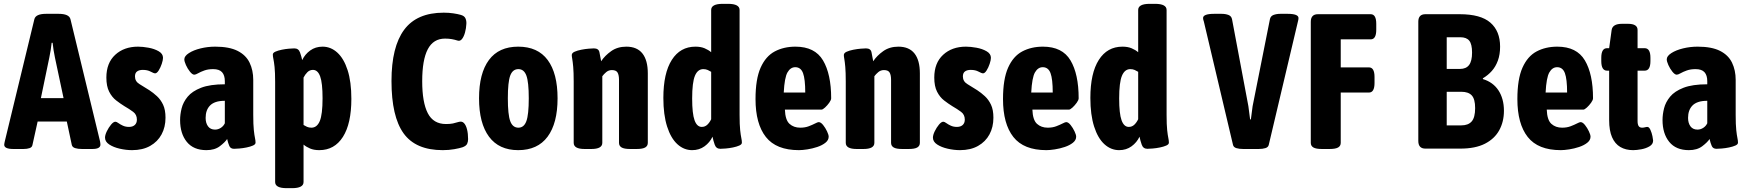

<svg xmlns="http://www.w3.org/2000/svg" viewBox="-20 -774 9122 1000"><path d="M50 2Q2 2 2 -20Q2 -24 3 -28.5Q4 -33 5 -38L159 -674Q166 -702 220 -702H285Q340 -702 347 -674L501 -38Q502 -33 502.5 -28.5Q503 -24 503 -20Q503 -10 493 -4Q483 2 460 2H407Q386 2 371.5 -2.5Q357 -7 354 -19L328 -141H176L149 -19Q147 -7 134 -2.5Q121 2 102 2ZM193 -263H311L266 -475Q262 -494 259 -513Q256 -532 254 -551H249Q247 -532 244 -513Q241 -494 237 -475Z M668 8Q637 8 604 0.5Q571 -7 549 -21.5Q527 -36 527 -57Q527 -71 536.5 -90.5Q546 -110 558.5 -125Q571 -140 581 -140Q587 -140 596.5 -133Q606 -126 620 -119.5Q634 -113 652 -113Q671 -113 682 -123Q693 -133 693 -151Q693 -177 673.5 -191.5Q654 -206 628 -221Q607 -234 585 -251Q563 -268 548.5 -296.5Q534 -325 534 -370Q534 -446 580 -488.5Q626 -531 699 -531Q723 -531 753.5 -525.5Q784 -520 806.5 -507Q829 -494 829 -473Q829 -461 822.5 -441.5Q816 -422 806.5 -407Q797 -392 788 -392Q781 -392 764.5 -401Q748 -410 724 -410Q705 -410 694 -402Q683 -394 683 -376Q683 -350 706.5 -336Q730 -322 758 -304Q778 -291 797.5 -273Q817 -255 829.5 -228.5Q842 -202 842 -161Q842 -112 821.5 -74Q801 -36 762 -14Q723 8 668 8Z M1055 8Q988 8 953 -35Q918 -78 918 -149Q918 -178 926 -210Q934 -242 957.5 -270.5Q981 -299 1027.5 -317Q1074 -335 1151 -335V-351Q1151 -382 1136.5 -398Q1122 -414 1090 -414Q1064 -414 1044.5 -407Q1025 -400 1012 -392.5Q999 -385 992 -385Q982 -385 969.5 -400.5Q957 -416 948.5 -435Q940 -454 940 -465Q940 -482 964 -497.5Q988 -513 1025 -522Q1062 -531 1101 -531Q1174 -531 1217.5 -509Q1261 -487 1280 -447.5Q1299 -408 1299 -358V-176Q1299 -124 1302 -96.5Q1305 -69 1308 -55.5Q1311 -42 1311 -31Q1311 -22 1297.5 -16Q1284 -10 1264.5 -6Q1245 -2 1226.5 -0.5Q1208 1 1199 1Q1181 1 1174.5 -13.5Q1168 -28 1163 -50Q1152 -33 1125 -12.5Q1098 8 1055 8ZM1100 -99Q1116 -99 1130 -108Q1144 -117 1151 -132V-249Q1123 -249 1104 -242.5Q1085 -236 1073.5 -224Q1062 -212 1056.5 -196Q1051 -180 1051 -160Q1051 -133 1063.5 -116Q1076 -99 1100 -99Z M1473 206Q1413 206 1413 174V-347Q1413 -398 1410 -425.5Q1407 -453 1404 -466.5Q1401 -480 1401 -490Q1401 -499 1414.5 -505Q1428 -511 1447.5 -515Q1467 -519 1485.5 -520.5Q1504 -522 1513 -522Q1535 -522 1542.5 -501Q1550 -480 1554 -461Q1568 -491 1595.5 -511Q1623 -531 1660 -531Q1703 -531 1737 -500Q1771 -469 1790.5 -408.5Q1810 -348 1810 -259Q1810 -130 1766 -61Q1722 8 1643 8Q1615 8 1595 -0.5Q1575 -9 1561 -21V174Q1561 206 1501 206ZM1602 -109Q1631 -109 1645.5 -143.5Q1660 -178 1660 -262Q1660 -342 1647.5 -376Q1635 -410 1610 -410Q1593 -410 1581 -398Q1569 -386 1561 -370V-123Q1569 -118 1579 -113.5Q1589 -109 1602 -109Z M2286 8Q2145 8 2082 -79.5Q2019 -167 2019 -352Q2019 -530 2085 -619Q2151 -708 2291 -708Q2318 -708 2341 -704.5Q2364 -701 2378 -697Q2398 -692 2404 -679Q2410 -666 2409 -650Q2408 -627 2402 -605Q2396 -583 2386 -570.5Q2376 -558 2362 -563Q2350 -567 2334 -570Q2318 -573 2298 -573Q2237 -573 2208 -517.5Q2179 -462 2179 -351Q2179 -241 2208 -184.5Q2237 -128 2303 -128Q2325 -128 2339 -131Q2353 -134 2369 -139Q2386 -144 2396.5 -133Q2407 -122 2412.5 -100Q2418 -78 2418 -49Q2418 -36 2413 -25Q2408 -14 2389 -7Q2374 -2 2346 3Q2318 8 2286 8Z M2679 8Q2579 8 2527 -62Q2475 -132 2475 -262Q2475 -392 2526.5 -461.5Q2578 -531 2679 -531Q2781 -531 2832.5 -461.5Q2884 -392 2884 -262Q2884 -132 2832 -62Q2780 8 2679 8ZM2680 -109Q2709 -109 2721.5 -143Q2734 -177 2734 -262Q2734 -347 2721.5 -380.5Q2709 -414 2680 -414Q2650 -414 2637.5 -380.5Q2625 -347 2625 -262Q2625 -177 2637.5 -143Q2650 -109 2680 -109Z M3025 2Q2968 2 2968 -30V-349Q2968 -398 2965.5 -425.5Q2963 -453 2960.5 -466.5Q2958 -480 2958 -487Q2958 -498 2972.5 -504.5Q2987 -511 3007.5 -515Q3028 -519 3046.5 -520.5Q3065 -522 3073 -522Q3098 -522 3102 -502Q3106 -482 3111 -455Q3130 -484 3163 -507.5Q3196 -531 3242 -531Q3298 -531 3326 -495.5Q3354 -460 3354 -392V-30Q3354 -14 3340.5 -6Q3327 2 3296 2H3262Q3231 2 3217.5 -6Q3204 -14 3204 -30V-358Q3204 -383 3196.5 -396Q3189 -409 3167 -409Q3150 -409 3137.5 -398.5Q3125 -388 3117 -377V-30Q3117 2 3060 2Z M3585 8Q3542 8 3508 -23Q3474 -54 3454.5 -115Q3435 -176 3435 -264Q3435 -393 3479 -462Q3523 -531 3602 -531Q3630 -531 3650 -522.5Q3670 -514 3684 -502V-722Q3684 -754 3744 -754H3772Q3832 -754 3832 -722V-176Q3832 -124 3835 -96.5Q3838 -69 3841 -55.5Q3844 -42 3844 -31Q3844 -22 3830.5 -16Q3817 -10 3797.5 -6Q3778 -2 3759.5 -0.5Q3741 1 3732 1Q3710 1 3702.5 -20.5Q3695 -42 3691 -62Q3677 -32 3649.5 -12Q3622 8 3585 8ZM3635 -113Q3652 -113 3664 -124.5Q3676 -136 3684 -153V-400Q3676 -405 3666 -409.5Q3656 -414 3643 -414Q3614 -414 3599.5 -379.5Q3585 -345 3585 -261Q3585 -182 3597.5 -147.5Q3610 -113 3635 -113Z M4141 8Q4023 8 3969 -60.5Q3915 -129 3915 -258Q3915 -362 3941.5 -421.5Q3968 -481 4015 -506Q4062 -531 4123 -531Q4224 -531 4266.5 -459.5Q4309 -388 4309 -262Q4309 -253 4299 -239Q4289 -225 4277 -214Q4265 -203 4258 -203H4068Q4070 -149 4092 -129Q4114 -109 4148 -109Q4173 -109 4192.5 -116.5Q4212 -124 4225.5 -131Q4239 -138 4244 -138Q4255 -138 4267 -123Q4279 -108 4287.5 -90Q4296 -72 4296 -62Q4296 -44 4279 -30.5Q4262 -17 4236.5 -8.5Q4211 0 4185 4Q4159 8 4141 8ZM4062 -292H4174Q4174 -362 4162.5 -393Q4151 -424 4122 -424Q4097 -424 4081.5 -397Q4066 -370 4062 -292Z M4442 2Q4385 2 4385 -30V-349Q4385 -398 4382.5 -425.5Q4380 -453 4377.5 -466.5Q4375 -480 4375 -487Q4375 -498 4389.5 -504.5Q4404 -511 4424.5 -515Q4445 -519 4463.5 -520.5Q4482 -522 4490 -522Q4515 -522 4519 -502Q4523 -482 4528 -455Q4547 -484 4580 -507.5Q4613 -531 4659 -531Q4715 -531 4743 -495.5Q4771 -460 4771 -392V-30Q4771 -14 4757.5 -6Q4744 2 4713 2H4679Q4648 2 4634.5 -6Q4621 -14 4621 -30V-358Q4621 -383 4613.5 -396Q4606 -409 4584 -409Q4567 -409 4554.5 -398.5Q4542 -388 4534 -377V-30Q4534 2 4477 2Z M4980 8Q4949 8 4916 0.5Q4883 -7 4861 -21.5Q4839 -36 4839 -57Q4839 -71 4848.5 -90.5Q4858 -110 4870.5 -125Q4883 -140 4893 -140Q4899 -140 4908.5 -133Q4918 -126 4932 -119.5Q4946 -113 4964 -113Q4983 -113 4994 -123Q5005 -133 5005 -151Q5005 -177 4985.5 -191.5Q4966 -206 4940 -221Q4919 -234 4897 -251Q4875 -268 4860.5 -296.5Q4846 -325 4846 -370Q4846 -446 4892 -488.5Q4938 -531 5011 -531Q5035 -531 5065.5 -525.5Q5096 -520 5118.5 -507Q5141 -494 5141 -473Q5141 -461 5134.5 -441.5Q5128 -422 5118.5 -407Q5109 -392 5100 -392Q5093 -392 5076.5 -401Q5060 -410 5036 -410Q5017 -410 5006 -402Q4995 -394 4995 -376Q4995 -350 5018.5 -336Q5042 -322 5070 -304Q5090 -291 5109.5 -273Q5129 -255 5141.5 -228.5Q5154 -202 5154 -161Q5154 -112 5133.5 -74Q5113 -36 5074 -14Q5035 8 4980 8Z M5430 8Q5312 8 5258 -60.5Q5204 -129 5204 -258Q5204 -362 5230.5 -421.5Q5257 -481 5304 -506Q5351 -531 5412 -531Q5513 -531 5555.5 -459.5Q5598 -388 5598 -262Q5598 -253 5588 -239Q5578 -225 5566 -214Q5554 -203 5547 -203H5357Q5359 -149 5381 -129Q5403 -109 5437 -109Q5462 -109 5481.5 -116.5Q5501 -124 5514.5 -131Q5528 -138 5533 -138Q5544 -138 5556 -123Q5568 -108 5576.5 -90Q5585 -72 5585 -62Q5585 -44 5568 -30.5Q5551 -17 5525.5 -8.5Q5500 0 5474 4Q5448 8 5430 8ZM5351 -292H5463Q5463 -362 5451.5 -393Q5440 -424 5411 -424Q5386 -424 5370.5 -397Q5355 -370 5351 -292Z M5809 8Q5766 8 5732 -23Q5698 -54 5678.5 -115Q5659 -176 5659 -264Q5659 -393 5703 -462Q5747 -531 5826 -531Q5854 -531 5874 -522.5Q5894 -514 5908 -502V-722Q5908 -754 5968 -754H5996Q6056 -754 6056 -722V-176Q6056 -124 6059 -96.5Q6062 -69 6065 -55.5Q6068 -42 6068 -31Q6068 -22 6054.5 -16Q6041 -10 6021.5 -6Q6002 -2 5983.5 -0.5Q5965 1 5956 1Q5934 1 5926.5 -20.5Q5919 -42 5915 -62Q5901 -32 5873.5 -12Q5846 8 5809 8ZM5859 -113Q5876 -113 5888 -124.5Q5900 -136 5908 -153V-400Q5900 -405 5890 -409.5Q5880 -414 5867 -414Q5838 -414 5823.5 -379.5Q5809 -345 5809 -261Q5809 -182 5821.5 -147.5Q5834 -113 5859 -113Z M6455 2Q6434 2 6419.5 -2.5Q6405 -7 6402 -19L6250 -662Q6248 -667 6247 -671.5Q6246 -676 6246 -680Q6246 -702 6304 -702H6342Q6363 -702 6378.5 -696Q6394 -690 6397 -673L6482 -221L6491 -152H6495L6504 -221L6594 -673Q6597 -690 6612.5 -696Q6628 -702 6649 -702H6686Q6743 -702 6743 -680Q6743 -672 6740 -662L6588 -19Q6585 -7 6570.5 -2.5Q6556 2 6535 2Z M6865 2Q6834 2 6820.5 -6Q6807 -14 6807 -30V-660Q6807 -700 6844 -700H7119Q7148 -700 7148 -650V-619Q7148 -569 7119 -569H6963V-423H7110Q7139 -423 7139 -373V-342Q7139 -292 7110 -292H6963V-30Q6963 -14 6949.5 -6Q6936 2 6905 2Z M7404 0Q7367 0 7367 -40V-661Q7367 -700 7404 -700H7583Q7692 -700 7742.5 -656Q7793 -612 7793 -531Q7793 -490 7781.5 -458.5Q7770 -427 7750 -404.5Q7730 -382 7703 -366L7704 -362Q7730 -354 7750 -339.5Q7770 -325 7784 -304Q7798 -283 7805.5 -256Q7813 -229 7813 -197Q7813 -140 7788.5 -95.5Q7764 -51 7714 -25.5Q7664 0 7586 0ZM7515 -121H7591Q7627 -121 7645 -141.5Q7663 -162 7663 -211Q7663 -258 7645.5 -277Q7628 -296 7591 -296H7515ZM7515 -415H7584Q7616 -415 7631.5 -435.5Q7647 -456 7647 -500Q7647 -544 7632.5 -562Q7618 -580 7586 -580H7515Z M8109 8Q7991 8 7937 -60.5Q7883 -129 7883 -258Q7883 -362 7909.5 -421.5Q7936 -481 7983 -506Q8030 -531 8091 -531Q8192 -531 8234.5 -459.5Q8277 -388 8277 -262Q8277 -253 8267 -239Q8257 -225 8245 -214Q8233 -203 8226 -203H8036Q8038 -149 8060 -129Q8082 -109 8116 -109Q8141 -109 8160.5 -116.5Q8180 -124 8193.5 -131Q8207 -138 8212 -138Q8223 -138 8235 -123Q8247 -108 8255.5 -90Q8264 -72 8264 -62Q8264 -44 8247 -30.5Q8230 -17 8204.5 -8.5Q8179 0 8153 4Q8127 8 8109 8ZM8030 -292H8142Q8142 -362 8130.5 -393Q8119 -424 8090 -424Q8065 -424 8049.5 -397Q8034 -370 8030 -292Z M8486 8Q8447 8 8419 -8.5Q8391 -25 8376 -59.5Q8361 -94 8361 -148V-406H8350Q8320 -406 8320 -456V-473Q8320 -523 8350 -523H8361L8374 -618Q8379 -650 8428 -650H8459Q8509 -650 8509 -618V-523H8546Q8576 -523 8576 -473V-456Q8576 -406 8546 -406H8509V-144Q8509 -126 8514.5 -117.5Q8520 -109 8533 -109Q8540 -109 8547.5 -111Q8555 -113 8560 -113Q8569 -113 8576 -97.5Q8583 -82 8586.5 -64.5Q8590 -47 8590 -42Q8590 -23 8571.5 -12Q8553 -1 8528.5 3.5Q8504 8 8486 8Z M8776 8Q8709 8 8674 -35Q8639 -78 8639 -149Q8639 -178 8647 -210Q8655 -242 8678.5 -270.5Q8702 -299 8748.5 -317Q8795 -335 8872 -335V-351Q8872 -382 8857.5 -398Q8843 -414 8811 -414Q8785 -414 8765.5 -407Q8746 -400 8733 -392.5Q8720 -385 8713 -385Q8703 -385 8690.5 -400.5Q8678 -416 8669.5 -435Q8661 -454 8661 -465Q8661 -482 8685 -497.5Q8709 -513 8746 -522Q8783 -531 8822 -531Q8895 -531 8938.5 -509Q8982 -487 9001 -447.5Q9020 -408 9020 -358V-176Q9020 -124 9023 -96.5Q9026 -69 9029 -55.5Q9032 -42 9032 -31Q9032 -22 9018.5 -16Q9005 -10 8985.5 -6Q8966 -2 8947.5 -0.5Q8929 1 8920 1Q8902 1 8895.5 -13.5Q8889 -28 8884 -50Q8873 -33 8846 -12.5Q8819 8 8776 8ZM8821 -99Q8837 -99 8851 -108Q8865 -117 8872 -132V-249Q8844 -249 8825 -242.5Q8806 -236 8794.5 -224Q8783 -212 8777.5 -196Q8772 -180 8772 -160Q8772 -133 8784.5 -116Q8797 -99 8821 -99Z"/></svg>

Font: Asap Condensed VF Beta
Style: Regular
Weight: 400
Designer: Pablo Cosgaya
Foundry: Omnibus-Type
Version: Version 1.008